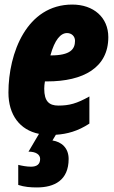

<svg xmlns="http://www.w3.org/2000/svg" viewBox="-20 -582 501 842"><path d="M142 240C218 240 281 209 281 115C281 67 250 40 210 34L225 9C274 6 322 -7 372 -40V-159C317 -128 284 -119 236 -119C195 -119 174 -138 174 -193C174 -202 175 -214 177 -225H187C345 -225 455 -285 455 -419C455 -506 390 -562 297 -562C97 -562 17 -349 17 -176C17 -78 67 -12 151 5L105 83C138 83 156 96 156 115C156 138 142 149 116 149C97 149 76 145 60 141V229C87 238 114 240 142 240ZM203 -339H201C220 -408 246 -437 274 -437C294 -437 309 -423 309 -403C309 -366 288 -339 203 -339Z"/></svg>

Font: Noto Sans ExtraCondensed Black
Style: Italic
Weight: 900
Width: 2
Italic angle: -12°
Designer: Monotype Design Team
Foundry: Monotype Imaging Inc.
Version: Version 2.013